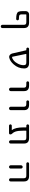

<svg xmlns="http://www.w3.org/2000/svg" viewBox="2108 -2696 783 5040"><g transform="rotate(90 2500.0 -175.5)"><path d="M630.9 -407.2Q630.9 -444.3 614.7 -459.5Q598.6 -474.6 557.6 -474.6H367.2Q357.4 -474.6 357.4 -464.8V-372.1Q357.4 -345.7 358.4 -334Q359.4 -322.3 364.7 -310.1Q370.1 -297.9 377 -293.9Q383.8 -290 402.3 -285.6Q420.9 -281.2 443.4 -281.2Q456.1 -280.3 476.6 -280.3Q491.2 -280.3 502 -269.5Q512.7 -258.8 512.7 -244.1Q512.7 -229.5 502 -218.8Q491.2 -208 476.6 -208Q394.5 -210 354.5 -220.7Q306.6 -233.4 289.1 -266.6Q271.5 -299.8 271.5 -371.1V-461.9Q271.5 -497.1 296.4 -522Q321.3 -546.9 356.4 -546.9H572.3Q714.8 -546.9 715.8 -417V154.3Q715.8 171.9 703.6 184.1Q691.4 196.3 673.3 196.3Q655.3 196.3 643.1 184.1Q630.9 171.9 630.9 154.3Z M1403.3 -474.6Q1399.4 -474.6 1397 -471.7Q1394.5 -468.8 1395.5 -464.8L1468.8 -110.4Q1470.7 -99.6 1480.5 -100.6Q1519.5 -103.5 1566.4 -142.6Q1618.2 -185.5 1654.3 -258.3Q1690.4 -331.1 1690.4 -404.3Q1690.4 -443.4 1673.8 -459Q1657.2 -474.6 1616.2 -474.6ZM1776.4 -417Q1776.4 -263.7 1669.9 -142.6Q1584 -43.9 1488.3 -25.4Q1479.5 -23.4 1471.7 -23.4Q1445.3 -23.4 1422.9 -42Q1392.6 -65.4 1383.8 -103.5L1299.8 -467.8Q1297.9 -474.6 1291 -474.6H1264.6Q1250 -474.6 1239.3 -485.4Q1228.5 -496.1 1228.5 -510.7Q1228.5 -525.4 1239.3 -536.1Q1250 -546.9 1264.6 -546.9H1633.8Q1776.4 -546.9 1776.4 -417Z M2150.4 -474.6Q2135.7 -474.6 2125 -485.4Q2114.3 -496.1 2114.3 -510.7Q2114.3 -525.4 2125 -536.1Q2135.7 -546.9 2150.4 -546.9H2228.5Q2371.1 -546.9 2371.1 -417V-65.4Q2371.1 -46.9 2357.9 -33.7Q2344.7 -20.5 2326.2 -20.5Q2307.6 -20.5 2294.4 -33.7Q2281.2 -46.9 2281.2 -65.4V-407.2Q2281.2 -444.3 2264.6 -459.5Q2248 -474.6 2207 -474.6Z M2650.4 -474.6Q2635.7 -474.6 2625 -485.4Q2614.3 -496.1 2614.3 -510.7Q2614.3 -525.4 2625 -536.1Q2635.7 -546.9 2650.4 -546.9H2728.5Q2871.1 -546.9 2871.1 -417V-65.4Q2871.1 -46.9 2857.9 -33.7Q2844.7 -20.5 2826.2 -20.5Q2807.6 -20.5 2794.4 -33.7Q2781.2 -46.9 2781.2 -65.4V-407.2Q2781.2 -444.3 2764.6 -459.5Q2748 -474.6 2707 -474.6Z M3747.1 -62.5Q3747.1 -44.9 3734.9 -32.7Q3722.7 -20.5 3704.6 -20.5Q3686.5 -20.5 3674.3 -32.7Q3662.1 -44.9 3662.1 -62.5V-407.2Q3662.1 -444.3 3646.5 -459.5Q3630.9 -474.6 3589.8 -474.6H3418.9Q3409.2 -474.6 3409.2 -464.8V-405.3Q3409.2 -261.7 3433.6 -189.5Q3451.2 -138.7 3480.5 -110.4Q3508.8 -84 3508.8 -54.7Q3508.8 -41 3498.5 -30.8Q3488.3 -20.5 3474.6 -20.5H3280.3Q3265.6 -20.5 3254.9 -31.2Q3244.1 -42 3244.1 -56.6Q3244.1 -71.3 3254.9 -82Q3265.6 -92.8 3280.3 -92.8H3390.6Q3393.6 -92.8 3394.5 -95.2Q3395.5 -97.7 3393.6 -99.6Q3323.2 -183.6 3323.2 -405.3V-466.8Q3323.2 -474.6 3315.4 -474.6H3280.3Q3265.6 -474.6 3254.9 -485.4Q3244.1 -496.1 3244.1 -510.7Q3244.1 -525.4 3254.9 -536.1Q3265.6 -546.9 3280.3 -546.9H3604.5Q3747.1 -546.9 3747.1 -417Z M4275.4 -474.6Q4260.7 -474.6 4250 -485.4Q4239.3 -496.1 4239.3 -510.7Q4239.3 -525.4 4250 -536.1Q4260.7 -546.9 4275.4 -546.9H4599.6Q4742.2 -546.9 4742.2 -417V-62.5Q4742.2 -44.9 4730 -32.7Q4717.8 -20.5 4700.2 -20.5Q4682.6 -20.5 4670.4 -32.7Q4658.2 -44.9 4658.2 -62.5V-407.2Q4658.2 -444.3 4641.6 -459.5Q4625 -474.6 4585 -474.6ZM4404.3 -335.9V-99.6V-63.5Q4404.3 -45.9 4391.6 -33.2Q4378.9 -20.5 4361.3 -20.5Q4343.8 -20.5 4331.1 -33.2Q4318.4 -45.9 4318.4 -63.5V-99.6V-335.9Q4318.4 -353.5 4331.1 -366.2Q4343.8 -378.9 4361.3 -378.9Q4378.9 -378.9 4391.6 -366.2Q4404.3 -353.5 4404.3 -335.9Z"/></g></svg>

Font: Rounded-X Mgen+ 1mn regular
Style: Regular
Weight: 400
Designer: [Source Han Sans]
Ryoko NISHIZUKA  (kana & ideographs); Paul D. Hunt (Latin, Greek & Cyrillic); Wenlong ZHANG  (bopomofo
Version: Version 1.059.20150602